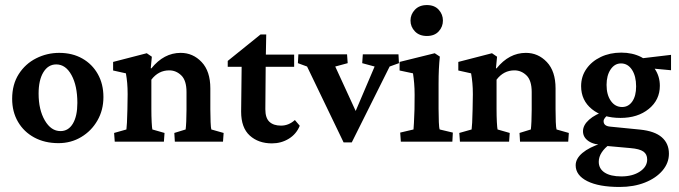

<svg xmlns="http://www.w3.org/2000/svg" viewBox="-20 -557 2671 755"><path d="M210 5.9Q155.8 5.9 114.7 -16.4Q73.7 -38.6 50.8 -77.9Q27.8 -117.2 27.8 -168.5Q27.8 -225.1 53.7 -265.6Q79.6 -306.2 122.1 -327.6Q164.6 -349.1 212.9 -349.1Q264.6 -349.1 303.7 -326.9Q342.8 -304.7 364.7 -265.6Q386.7 -226.6 386.7 -175.3Q386.7 -124 363 -83Q339.4 -42 299.3 -18.1Q259.3 5.9 210 5.9ZM217.8 -41.5Q249 -41.5 266.6 -71Q284.2 -100.6 284.2 -152.3Q284.2 -219.7 261.2 -261.7Q238.3 -303.7 201.2 -303.7Q169.4 -303.7 150.6 -272.9Q131.8 -242.2 131.8 -189Q131.8 -125.5 156.2 -83.5Q180.7 -41.5 217.8 -41.5Z M431.2 0 428.7 -34.2 477.1 -47.9Q478 -53.2 479.2 -74.7Q480.5 -96.2 481 -127L481.9 -186.5Q481.9 -210.9 480.2 -230.2Q478.5 -249.5 475.1 -268.6L424.8 -279.8V-313.5L557.1 -347.7L577.1 -334L572.8 -288.6L575.2 -288.1Q624.5 -349.1 690.4 -349.1Q738.8 -349.1 772.9 -313Q807.1 -276.9 807.1 -209.5V-127.4Q807.1 -100.6 808.1 -77.4Q809.1 -54.2 811 -47.9L859.4 -34.2L856.9 0H667.5L665.5 -34.2L710 -47.9Q711.4 -58.1 712.4 -80.1Q713.4 -102.1 713.4 -125.5V-194.8Q713.4 -240.7 692.9 -260.5Q672.4 -280.3 645.5 -280.3Q603 -280.3 575.2 -243.7V-128.4Q575.2 -99.6 576.4 -76.9Q577.6 -54.2 579.1 -47.9L627 -34.2L624.5 0Z M1158.7 -62.5Q1145.5 -29.8 1115.7 -11.5Q1085.9 6.8 1049.3 6.8Q996.1 6.8 962.2 -23.9Q928.2 -54.7 928.2 -117.7L930.2 -294.4H875.5V-317.4L1004.4 -421.4H1026.9L1024.9 -314.5L1023.4 -127.4Q1023.4 -92.8 1039.6 -77.9Q1055.7 -63 1085 -63Q1115.2 -63 1139.6 -85ZM988.8 -294.4V-342.3H1136.7V-294.4Z M1331.1 2.9 1187.5 -295.4 1151.4 -308.6 1153.3 -343.3H1344.7L1347.2 -308.6L1298.3 -295.4L1390.1 -95.7L1368.2 -96.2L1453.1 -295.4L1404.3 -308.6L1406.7 -343.3H1546.9L1548.8 -308.6L1512.2 -295.4L1363.3 2.9Z M1556.2 0 1553.7 -35.6 1606 -47.9Q1606.4 -52.2 1607.7 -73.7Q1608.9 -95.2 1609.9 -127L1610.4 -184.1Q1610.4 -209.5 1608.6 -229.5Q1606.9 -249.5 1604 -268.6L1551.3 -279.8V-313.5L1689.5 -347.7L1709.5 -334.5Q1707 -309.6 1705.8 -284.7Q1704.6 -259.8 1704.6 -228V-128.4Q1704.6 -100.6 1705.6 -77.1Q1706.5 -53.7 1709 -47.9L1760.7 -35.6L1758.8 0ZM1658.7 -415.5Q1628.9 -415.5 1611.6 -433.6Q1594.2 -451.7 1594.2 -476.1Q1594.2 -500.5 1611.6 -518.8Q1628.9 -537.1 1658.7 -537.1Q1688.5 -537.1 1705.1 -518.8Q1721.7 -500.5 1721.7 -476.1Q1721.7 -451.7 1705.1 -433.6Q1688.5 -415.5 1658.7 -415.5Z M1788.6 0 1786.1 -34.2 1834.5 -47.9Q1835.4 -53.2 1836.7 -74.7Q1837.9 -96.2 1838.4 -127L1839.4 -186.5Q1839.4 -210.9 1837.6 -230.2Q1835.9 -249.5 1832.5 -268.6L1782.2 -279.8V-313.5L1914.6 -347.7L1934.6 -334L1930.2 -288.6L1932.6 -288.1Q1981.9 -349.1 2047.9 -349.1Q2096.2 -349.1 2130.4 -313Q2164.6 -276.9 2164.6 -209.5V-127.4Q2164.6 -100.6 2165.5 -77.4Q2166.5 -54.2 2168.5 -47.9L2216.8 -34.2L2214.4 0H2024.9L2022.9 -34.2L2067.4 -47.9Q2068.8 -58.1 2069.8 -80.1Q2070.8 -102.1 2070.8 -125.5V-194.8Q2070.8 -240.7 2050.3 -260.5Q2029.8 -280.3 2002.9 -280.3Q1960.4 -280.3 1932.6 -243.7V-128.4Q1932.6 -99.6 1933.8 -76.9Q1935.1 -54.2 1936.5 -47.9L1984.4 -34.2L1981.9 0Z M2416.5 178.2Q2335 178.2 2289.3 155.3Q2243.7 132.3 2243.7 92.8Q2243.7 66.9 2270.3 44.4Q2296.9 22 2344.7 6.8L2377.4 10.7Q2357.9 24.4 2346.2 42.2Q2334.5 60.1 2334.5 79.1Q2334.5 106.4 2357.7 121.6Q2380.9 136.7 2423.3 136.7Q2467.3 136.7 2496.1 117.7Q2524.9 98.6 2524.9 70.3Q2524.9 49.3 2509.8 38.8Q2494.6 28.3 2459.5 25.4L2361.8 16.6L2354 12.7Q2315.9 12.7 2294.2 -2.2Q2272.5 -17.1 2272.5 -41Q2272.5 -64.9 2296.6 -86.4Q2320.8 -107.9 2362.8 -121.1L2374.5 -107.9Q2353.5 -92.8 2353.5 -80.6Q2353.5 -61.5 2378.9 -59.1L2497.1 -47.4Q2554.7 -41.5 2582.5 -17.1Q2610.4 7.3 2610.4 47.4Q2610.4 84 2585 113.8Q2559.6 143.6 2515.9 160.9Q2472.2 178.2 2416.5 178.2ZM2419.9 -93.3Q2350.1 -93.3 2307.6 -127.7Q2265.1 -162.1 2265.1 -218.3Q2265.1 -256.3 2285.9 -286.1Q2306.6 -315.9 2342.5 -333Q2378.4 -350.1 2422.9 -350.1Q2466.8 -350.1 2501 -332.8Q2535.2 -315.4 2554.9 -286.1Q2574.7 -256.8 2574.7 -219.7Q2574.7 -164.1 2531.2 -128.7Q2487.8 -93.3 2419.9 -93.3ZM2426.3 -136.2Q2451.2 -136.2 2466.3 -158Q2481.4 -179.7 2481.4 -217.3Q2481.4 -257.8 2465.1 -282.7Q2448.7 -307.6 2421.9 -307.6Q2397 -307.6 2381.1 -283.9Q2365.2 -260.3 2365.2 -223.1Q2365.2 -184.1 2382.1 -160.2Q2398.9 -136.2 2426.3 -136.2ZM2618.7 -280.8 2515.1 -290.5 2491.2 -326.2 2618.7 -341.3Z"/></svg>

Font: Lateef SemiBold
Style: Regular
Weight: 600
Designer: SIL International
Foundry: SIL International
Version: Version 4.200